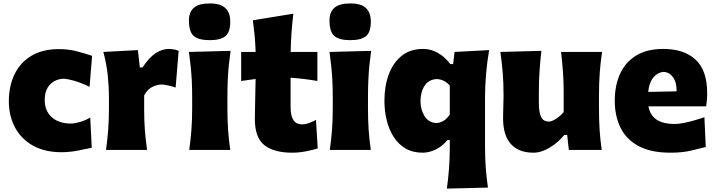

<svg xmlns="http://www.w3.org/2000/svg" viewBox="-20 -877 4187 1123"><path d="M338.9 13.2Q241.7 13.2 173.1 -25.1Q104.5 -63.5 68.1 -131.1Q31.7 -198.7 31.7 -285.6Q31.7 -373 64.7 -441.9Q97.7 -510.7 163.1 -550.3Q228.5 -589.8 325.7 -589.8Q380.4 -589.8 431.4 -576.4Q482.4 -563 518.6 -550.3L503.9 -369.1Q449.7 -395 409.9 -405.8Q370.1 -416.5 350.1 -416.5Q302.2 -414.1 272 -381.8Q241.7 -349.6 241.7 -291.5Q241.7 -229 282 -192.1Q322.3 -155.3 392.6 -154.3Q414.6 -154.3 446.3 -163.1Q478 -171.9 507.8 -189.5L516.6 -12.7Q482.4 -5.4 434.8 3.9Q387.2 13.2 338.9 13.2Z M600.1 0Q608.4 -60.5 612.8 -117.7Q617.2 -174.8 617.2 -246.6V-303.2Q617.2 -369.6 610.1 -436.8Q603 -503.9 584.5 -573.2L786.6 -584L797.9 -482.9H814Q851.6 -540.5 890.1 -565.7Q928.7 -590.8 965.8 -590.8Q977.1 -590.8 993.4 -588.6Q1009.8 -586.4 1024.9 -579.6L1007.3 -365.2Q985.8 -372.1 962.6 -377.4Q939.5 -382.8 924.8 -382.8Q899.9 -382.8 871.1 -368.7Q842.3 -354.5 823.2 -319.3V-234.9Q823.2 -171.9 827.4 -116.2Q831.5 -60.5 840.3 0Z M1086.9 0Q1095.2 -60.5 1099.6 -117.7Q1104 -174.8 1104 -246.6V-303.2Q1104 -362.8 1101.6 -408.4Q1099.1 -454.1 1094.7 -493.7Q1090.3 -533.2 1085 -573.2L1328.6 -579.6Q1322.8 -538.6 1318.6 -498.3Q1314.5 -458 1312.3 -411.1Q1310.1 -364.3 1310.1 -303.2V-246.6Q1310.1 -174.8 1314 -117.7Q1317.9 -60.5 1326.7 0ZM1205.6 -642.1Q1142.1 -642.1 1113.5 -666.3Q1085 -690.4 1085 -758.3Q1085 -806.2 1113.8 -831.5Q1142.6 -856.9 1206.5 -856.9Q1270 -856.9 1298.3 -829.6Q1326.7 -802.2 1326.7 -751.5Q1326.7 -688.5 1298.3 -665.3Q1270 -642.1 1205.6 -642.1Z M1689 16.1Q1582.5 16.1 1526.6 -27.8Q1470.7 -71.8 1470.7 -180.2Q1470.7 -230 1472.4 -286.1Q1474.1 -342.3 1475.1 -415L1390.6 -403.3V-573.2H1475.1Q1473.6 -624 1469.5 -667.7Q1465.3 -711.4 1459 -758.3L1695.8 -796.9Q1689 -739.3 1685.1 -687.3Q1681.2 -635.3 1680.2 -573.2H1836.4V-403.3Q1797.4 -410.2 1757.6 -415Q1717.8 -419.9 1679.7 -422.4V-248.5Q1679.7 -200.2 1696 -174.8Q1712.4 -149.4 1749 -149.4Q1764.6 -149.4 1785.9 -156.7Q1807.1 -164.1 1828.1 -175.8L1838.4 -8.8Q1814.5 -1 1771.7 7.6Q1729 16.1 1689 16.1Z M1909.2 0Q1917.5 -60.5 1921.9 -117.7Q1926.3 -174.8 1926.3 -246.6V-303.2Q1926.3 -362.8 1923.8 -408.4Q1921.4 -454.1 1917 -493.7Q1912.6 -533.2 1907.2 -573.2L2150.9 -579.6Q2145 -538.6 2140.9 -498.3Q2136.7 -458 2134.5 -411.1Q2132.3 -364.3 2132.3 -303.2V-246.6Q2132.3 -174.8 2136.2 -117.7Q2140.1 -60.5 2148.9 0ZM2027.8 -642.1Q1964.4 -642.1 1935.8 -666.3Q1907.2 -690.4 1907.2 -758.3Q1907.2 -806.2 1936 -831.5Q1964.8 -856.9 2028.8 -856.9Q2092.3 -856.9 2120.6 -829.6Q2148.9 -802.2 2148.9 -751.5Q2148.9 -688.5 2120.6 -665.3Q2092.3 -642.1 2027.8 -642.1Z M2593.8 226.1Q2602.1 165.5 2606.4 106.7Q2610.8 47.9 2610.8 -14.6V-58.1H2597.7Q2564.9 -19.5 2526.6 -1.7Q2488.3 16.1 2452.1 16.1Q2394.5 16.1 2352.3 -8.5Q2310.1 -33.2 2282.7 -75.9Q2255.4 -118.7 2241.9 -173.1Q2228.5 -227.5 2228.5 -287.6Q2228.5 -373 2253.9 -441.7Q2279.3 -510.3 2329.3 -550.5Q2379.4 -590.8 2454.1 -590.8Q2500.5 -590.8 2541.3 -567.6Q2582 -544.4 2613.8 -502.4H2630.4L2638.7 -573.2L2840.8 -584Q2816.9 -440.9 2816.9 -303.2V-26.4Q2816.9 44.9 2821 102.1Q2825.2 159.2 2834 220.2ZM2533.7 -157.2Q2582 -161.6 2610.8 -208V-376.5Q2578.6 -413.1 2534.2 -414.6Q2486.8 -412.1 2463.1 -375Q2439.5 -337.9 2439.5 -285.6Q2439.5 -236.3 2462.9 -198Q2486.3 -159.7 2533.7 -157.2Z M3100.1 16.1Q3014.6 16.1 2968.5 -34.2Q2922.4 -84.5 2922.4 -186.5Q2922.4 -224.1 2923.8 -252.9Q2925.3 -281.7 2925.3 -313Q2925.3 -395.5 2920.2 -454.1Q2915 -512.7 2906.7 -573.2L3146.5 -579.6Q3139.6 -519 3135.7 -460.7Q3131.8 -402.3 3131.8 -339.8V-274.9Q3131.8 -219.7 3144.8 -192.9Q3157.7 -166 3191.4 -166Q3207.5 -166 3233.6 -183.1Q3259.8 -200.2 3276.9 -221.7V-339.8Q3276.9 -402.3 3272.7 -457.5Q3268.6 -512.7 3261.7 -573.2H3501.5Q3492.7 -512.7 3488 -454.1Q3483.4 -395.5 3483.4 -313V-246.6Q3483.4 -174.8 3487.1 -117.7Q3490.7 -60.5 3499.5 0H3307.1L3297.4 -87.4H3280.3Q3244.6 -43.5 3195.3 -13.7Q3146 16.1 3100.1 16.1Z M3901.9 16.1Q3787.1 16.1 3715.1 -22.7Q3643.1 -61.5 3609.4 -130.1Q3575.7 -198.7 3575.7 -288.1Q3575.7 -377 3606.7 -445.1Q3637.7 -513.2 3700.7 -552Q3763.7 -590.8 3859.4 -590.8Q3981 -590.8 4048.6 -528.1Q4116.2 -465.3 4116.2 -332.5Q4116.2 -309.1 4114.5 -290.8Q4112.8 -272.5 4110.4 -254.9H3772.9Q3781.2 -205.1 3818.6 -178.5Q3856 -151.9 3928.2 -151.9Q3947.8 -151.9 3977.3 -157.5Q4006.8 -163.1 4039.3 -172.4Q4071.8 -181.6 4100.1 -191.4L4107.9 -17.1Q4070.8 -7.8 4020.5 4.2Q3970.2 16.1 3901.9 16.1ZM3937.5 -342.8Q3938 -395.5 3916.7 -425Q3895.5 -454.6 3861.8 -456.5Q3826.2 -453.6 3801.3 -423.6Q3776.4 -393.6 3771.5 -339.4Z"/></svg>

Font: Pinar-DS1-FD ExtraBold
Style: Regular
Weight: 800
Designer: Amin Abedi
Version: Version 2.000